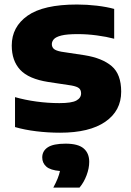

<svg xmlns="http://www.w3.org/2000/svg" viewBox="-20 -577 582 850"><path d="M246 10.5Q192.5 10.5 141 4.2Q89.5 -2 46.5 -14.5V-147Q90 -134.5 141 -127.5Q192 -120.5 243 -120.5Q297.5 -120.5 318.2 -132Q339 -143.5 339 -163.5Q339 -178.5 330 -186.2Q321 -194 296.5 -198.5L194 -214Q107 -227.5 69.5 -267.8Q32 -308 32 -375.5Q32 -458 102 -507.5Q172 -557 321 -557Q365 -557 409 -551.8Q453 -546.5 485.5 -537.5V-405.5Q452 -414.5 409.2 -420.2Q366.5 -426 324.5 -426Q276.5 -426 251.8 -419.8Q227 -413.5 218.2 -403.2Q209.5 -393 209.5 -381.5Q209.5 -368.5 218.5 -360.5Q227.5 -352.5 252 -348L354.5 -332.5Q432.5 -320 474.5 -284.2Q516.5 -248.5 516.5 -171Q516.5 -86.5 446.2 -38Q376 10.5 246 10.5ZM216 253.5Q239.5 210 245.5 180Q203 176.5 185 160.5Q167 144.5 167 120Q167 91.5 191.5 75.2Q216 59 270.5 59Q325.5 59 350.2 80Q375 101 375 139.5Q375 168 363.2 199.2Q351.5 230.5 332 253.5Z"/></svg>

Font: Encode Sans Semi Expanded ExtraBold
Style: Regular
Weight: 800
Width: 6
Designer: Multiple Designers
Foundry: Impallari Type
Version: Version 3.000; ttfautohint (v1.8.3) -l 8 -r 50 -G 200 -x 14 